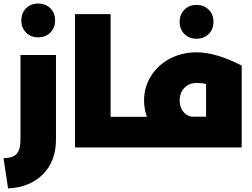

<svg xmlns="http://www.w3.org/2000/svg" viewBox="-40 -837 1432 1090"><path d="M245.8 -652.1Q218.8 -625 176.8 -625Q134.8 -625 107.9 -652.1Q81.1 -679.2 81.1 -721.2Q81.1 -763.2 107.9 -790Q134.8 -816.9 176.8 -816.9Q218.8 -816.9 245.8 -790Q272.9 -763.2 272.9 -721.2Q272.9 -679.2 245.8 -652.1ZM5.9 232.9 -20 61Q32.7 60.1 54.4 36.9Q76.2 13.7 76.2 -44.9V-524.9H277.8V-44.9Q277.8 77.6 204.3 151.9Q130.9 226.1 5.9 232.9Z M694.8 -173.8Q704.1 -173.8 709.5 -150.4Q714.8 -127 714.8 -87.9Q714.8 -47.4 709.5 -23.7Q704.1 0 694.8 0H385.7V-756.8H587.9V-173.8Z M1144.8 -644Q1117.7 -617.2 1075.7 -617.2Q1033.7 -617.2 1006.8 -644Q980 -670.9 980 -712.9Q980 -754.9 1006.8 -782Q1033.7 -809.1 1075.7 -809.1Q1117.7 -809.1 1144.8 -782Q1171.9 -754.9 1171.9 -712.9Q1171.9 -670.9 1144.8 -644ZM1075.7 -540Q1186 -540 1332 -464.8V0H694.8Q685.5 0 680.2 -23.7Q674.8 -47.4 674.8 -87.9Q674.8 -127 680.2 -150.4Q685.5 -173.8 694.8 -173.8H793.9Q777.8 -219.7 777.8 -265.1Q777.8 -342.3 817.4 -405.5Q856.9 -468.8 925.3 -504.4Q993.7 -540 1075.7 -540ZM980 -266.1Q980 -231.4 997.8 -206.3Q1015.6 -181.2 1045.9 -174.8H1129.9V-359.9Q1108.4 -366.2 1077.6 -366.2Q1034.2 -366.2 1007.1 -338.4Q980 -310.5 980 -266.1Z"/></svg>

Font: Montserrat-Arabic ExtraBold
Style: Regular
Weight: 800
Designer: Mohamed Gaber
Foundry: Kief Type Foundry
Version: Version 5.008;PS 005.008;hotconv 1.0.88;makeotf.lib2.5.64775